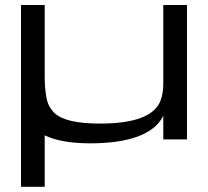

<svg xmlns="http://www.w3.org/2000/svg" viewBox="-20 -551 822 759"><path d="M63 187.5V-531.2H156.7V-250Q156.7 -200.7 163.8 -164.1Q170.9 -127.4 195.8 -104Q239.3 -62.5 375.5 -62.5Q581.5 -62.5 615.2 -154.8Q625.5 -183.6 625.5 -218.8V-531.2H719.2V0H625.5V-93.3Q610.8 -64 585.4 -44.4Q560.1 -24.9 525.4 -11.7Q452.1 15.6 336.9 15.6Q221.7 15.6 156.7 -16.1V187.5Z"/></svg>

Font: Michroma
Style: Regular
Weight: 400
Designer: Vernon Adams
Foundry: Vernon Adams
Version: Version 1.100; ttfautohint (v1.8.4.7-5d5b);gftools[0.9.29]